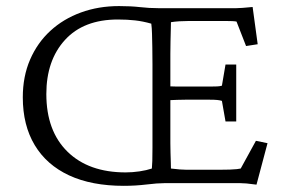

<svg xmlns="http://www.w3.org/2000/svg" viewBox="-20 -600 933 629"><path d="M385.7 8.8Q280.3 8.8 206.5 -25.4Q132.8 -59.6 93.8 -124.5Q54.7 -189.5 54.7 -281.2Q54.7 -349.6 78.6 -404.8Q102.5 -460 145 -499Q187.5 -538.1 245.1 -559.1Q302.7 -580.1 370.1 -580.1Q408.2 -580.1 438.5 -576.7Q468.8 -573.2 499 -573.2H734.4Q745.1 -573.2 753.9 -573.2Q762.7 -573.2 774.9 -574.2Q787.1 -575.2 807.6 -577.1L824.2 -455.1L786.1 -449.2L754.9 -529.3Q751 -530.3 741.7 -530.8Q732.4 -531.2 721.7 -531.2H597.7Q584 -531.2 567.9 -530.3Q551.8 -529.3 540 -527.3Q540 -524.4 539.6 -505.9Q539.1 -487.3 538.6 -464.4Q538.1 -441.4 538.1 -422.9V-130.9Q538.1 -118.2 538.6 -100.1Q539.1 -82 539.6 -67.4Q540 -52.7 540 -47.9Q556.6 -45.9 568.8 -44.9Q581.1 -43.9 590.8 -43.9H699.2Q718.8 -43.9 732.9 -44.4Q747.1 -44.9 755.9 -45.9Q764.6 -46.9 768.6 -47.9L818.4 -138.7L856.4 -130.9L820.3 4.9Q799.8 2 787.6 1Q775.4 0 767.1 0Q758.8 0 749 0H518.6Q496.1 0 460 4.4Q423.8 8.8 385.7 8.8ZM391.6 -35.2Q414.1 -35.2 437 -38.6Q460 -42 477.5 -47.9Q478.5 -57.6 479 -72.8Q479.5 -87.9 479.5 -115.2Q479.5 -142.6 479.5 -188.5V-389.6Q479.5 -420.9 479 -445.3Q478.5 -469.7 478 -489.3Q477.5 -508.8 475.6 -522.5Q448.2 -530.3 422.4 -533.2Q396.5 -536.1 366.2 -536.1Q253.9 -536.1 192.9 -469.2Q131.8 -402.3 131.8 -292Q131.8 -170.9 201.2 -103Q270.5 -35.2 391.6 -35.2ZM718.8 -202.1 707 -269.5Q701.2 -271.5 691.4 -272.5Q681.6 -273.4 667 -273.4H586.9Q576.2 -273.4 561 -272.9Q545.9 -272.5 526.4 -271.5V-317.4Q545.9 -316.4 561 -316.4Q576.2 -316.4 586.9 -316.4H667Q681.6 -316.4 691.4 -316.9Q701.2 -317.4 707 -319.3L718.8 -388.7H753.9V-202.1Z"/></svg>

Font: Crimson Pro ExtraLight
Style: Regular
Weight: 250
Designer: Jacques Le Bailly
Foundry: Baron von Fonthausen
Version: Version 1.003